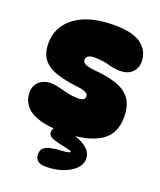

<svg xmlns="http://www.w3.org/2000/svg" viewBox="-152 -720 852 1023"><g transform="rotate(20 274.5 -209.0)"><path d="M318 -626Q426 -626 473.5 -588.5Q521 -551 521 -492Q521 -455 496.5 -431Q472 -407 428 -407Q396 -407 359.5 -417.5Q323 -428 276 -428Q254 -428 242.5 -420Q231 -412 231 -399Q231 -386 243.5 -377.5Q256 -369 299 -364Q375 -358 427.5 -340Q480 -322 507 -284.5Q534 -247 534 -181Q534 -84 461.5 -40Q389 4 260 4Q171 4 117 -13.5Q63 -31 39 -62.5Q15 -94 15 -135Q15 -175 41.5 -197.5Q68 -220 104 -220Q127 -220 153 -213.5Q179 -207 208 -200Q237 -193 267 -193Q307 -193 307 -216Q307 -224 302.5 -230.5Q298 -237 283.5 -242.5Q269 -248 239 -251Q172 -259 123 -275Q74 -291 47 -324.5Q20 -358 20 -416Q20 -510 98 -568Q176 -626 318 -626ZM231 208Q170 208 170 159Q170 134 185 122.5Q200 111 219 107Q251 100 277.5 99Q304 98 320 94Q324 94 326.5 91.5Q329 89 329 88Q329 86 325.5 83.5Q322 81 314 80Q250 67 222 57Q194 47 194 25Q194 5 208 -3Q222 -11 242 -11Q283 -11 324 1.5Q365 14 392.5 38Q420 62 420 97Q420 127 395 152Q370 177 327.5 192.5Q285 208 231 208Z"/></g></svg>

Font: DynaPuff
Style: Bold
Weight: 700
Designer: Toshi Omagari, Jennifer Daniel
Foundry: Google Fonts
Version: Version 2.000